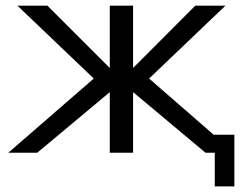

<svg xmlns="http://www.w3.org/2000/svg" viewBox="-20 -544 875 684"><path d="M741.2 -64H814.9V120.1H745.1V0H711.9L454.1 -215.8V0H371.1V-215.8L112.8 0H9.8L314 -264.2L42 -523.9H148.9L371.1 -301.8V-523.9H454.1V-301.8L675.8 -523.9H783.2L511.2 -264.2Z"/></svg>

Font: Miedinger*
Style: Book
Weight: 400
Version: Version 001.000